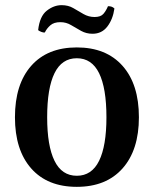

<svg xmlns="http://www.w3.org/2000/svg" viewBox="-20 -711 597 745"><path d="M278 14Q164 14 101 -57.5Q38 -129 38 -256Q38 -384 101 -455.5Q164 -527 278 -527Q392 -527 455.5 -455.5Q519 -384 519 -256Q519 -129 455.5 -57.5Q392 14 278 14ZM278 -29Q336 -29 364.5 -87Q393 -145 393 -256Q393 -369 364.5 -427Q336 -485 278 -485Q220 -485 191.5 -427Q163 -369 163 -256Q163 -145 191.5 -87Q220 -29 278 -29ZM424 -678Q418 -636 396.5 -608Q375 -580 339 -580Q315 -580 295 -591Q275 -602 256 -613.5Q237 -625 214 -625Q189 -625 175 -612.5Q161 -600 154 -585Q149 -584 141 -587Q133 -590 128 -594Q134 -648 161.5 -669.5Q189 -691 219 -691Q245 -691 264.5 -679.5Q284 -668 304 -656.5Q324 -645 347 -645Q371 -645 381.5 -657.5Q392 -670 399 -687Q407 -687 413 -685Q419 -683 424 -678Z"/></svg>

Font: Arima SemiBold
Style: Regular
Weight: 600
Designer: Joana Correia and Natanael Gama
Foundry: NDISCOVER
Version: Version 1.101;gftools[0.9.23]